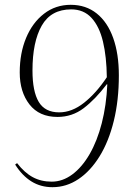

<svg xmlns="http://www.w3.org/2000/svg" viewBox="-20 -764 548 798"><path d="M198 14Q149 14 110.5 -10Q72 -34 43 -80L51 -86Q82 -46 116.5 -27.5Q151 -9 195 -9Q240 -9 280.5 -39Q321 -69 352.5 -123.5Q384 -178 403 -252Q422 -326 426 -413L424 -414Q376 -351 328 -314.5Q280 -278 219 -278Q143 -278 102.5 -330Q62 -382 62 -463Q62 -543 88.5 -606.5Q115 -670 163 -707Q211 -744 274 -744Q337 -744 382 -708Q427 -672 450.5 -606Q474 -540 474 -451Q474 -347 453 -261.5Q432 -176 394 -114.5Q356 -53 306 -19.5Q256 14 198 14ZM226 -297Q279 -297 329.5 -337Q380 -377 424 -443Q423 -528 408 -591Q393 -654 360.5 -689.5Q328 -725 276 -725Q192 -725 153.5 -657.5Q115 -590 115 -471Q115 -384 141 -340.5Q167 -297 226 -297Z"/></svg>

Font: Display Extralight
Style: Italic
Weight: 200
Italic angle: -2°
Designer: Latin by Veronika Burian and Jose Scaglione. Greek by Irene Vlachou. Cyrillic by Vera Evstafieva
Foundry: TypeTogether
Version: Version 3.002